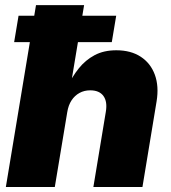

<svg xmlns="http://www.w3.org/2000/svg" viewBox="-20 -748 683 768"><path d="M249 -299.3 199.2 0H3.4L124 -727.5H316.4L261.7 -398.9H248.5Q268.6 -441.4 295.2 -474.6Q321.8 -507.8 358.4 -527.3Q395 -546.9 445.3 -546.9Q503.4 -546.9 543 -521Q582.5 -495.1 599.4 -449Q616.2 -402.8 606.4 -342.8L549.8 0H353.5L403.3 -300.8Q410.2 -341.3 393.8 -364Q377.4 -386.7 340.8 -386.7Q316.9 -386.7 297.9 -376.2Q278.8 -365.7 266.1 -346.4Q253.4 -327.1 249 -299.3ZM36.6 -579.6 54.2 -685.1H444.8L427.2 -579.6Z"/></svg>

Font: Inter 18pt Black
Style: Italic
Weight: 900
Italic angle: -9.3988°
Designer: Rasmus Andersson
Foundry: rsms
Version: Version 4.001;git-66647c0bb